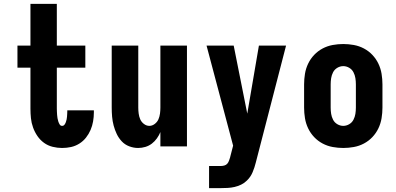

<svg xmlns="http://www.w3.org/2000/svg" viewBox="-20 -755 2040 990"><path d="M300 8Q276 8 251.5 2Q227 -4 207 -18.5Q187 -33 173 -53.5Q159 -74 150.5 -97.5Q142 -121 139.5 -145.5Q137 -170 137 -195V-406H70V-520H137V-735H273V-520H420V-406H273V-195Q273 -187 273.5 -178.5Q274 -170 274.5 -162Q275 -154 276.5 -145.5Q278 -137 280.5 -129Q283 -121 287.5 -113.5Q292 -106 300 -106Q308 -106 312.5 -112Q317 -118 319.5 -125Q322 -132 323.5 -139Q325 -146 325.5 -153Q326 -160 326.5 -167.5Q327 -175 327 -182V-186H464V-175Q464 -152 460 -129Q456 -106 447 -85Q438 -64 423.5 -45.5Q409 -27 389 -14.5Q369 -2 346.5 3Q324 8 300 8Z M692 8Q669 8 646.5 -0.5Q624 -9 608 -26Q592 -43 582 -64Q572 -85 566 -107.5Q560 -130 558 -153.5Q556 -177 556 -200V-520H693V-200Q693 -185 695 -169.5Q697 -154 703 -140Q709 -126 722 -116Q735 -106 750 -106Q765 -106 778 -116Q791 -126 797 -140Q803 -154 805 -169.5Q807 -185 807 -200V-520H944V0H807V-74Q800 -57 789 -41.5Q778 -26 763 -14.5Q748 -3 729.5 2.5Q711 8 692 8Z M1058 215V101H1118Q1127 101 1136.5 98.5Q1146 96 1152 89Q1158 82 1161 73Q1164 64 1167 55V54L1182 -4L1045 -520H1185L1255 -169L1315 -520H1455L1299 83Q1293 108 1282.5 133Q1272 158 1253 176Q1240 189 1223.5 197Q1207 205 1189.5 209Q1172 213 1154 214Q1136 215 1118 215Z M1750 8Q1723 8 1695.5 3Q1668 -2 1643.5 -15Q1619 -28 1600 -48Q1581 -68 1569 -93Q1557 -118 1552.5 -145.5Q1548 -173 1548 -200V-320Q1548 -347 1552.5 -374.5Q1557 -402 1569 -427Q1581 -452 1600 -472Q1619 -492 1643.5 -505Q1668 -518 1695.5 -523Q1723 -528 1750 -528Q1777 -528 1804.5 -523Q1832 -518 1856.5 -505Q1881 -492 1900 -472Q1919 -452 1931 -427Q1943 -402 1947.5 -374.5Q1952 -347 1952 -320V-200Q1952 -173 1947.5 -145.5Q1943 -118 1931 -93Q1919 -68 1900 -48Q1881 -28 1856.5 -15Q1832 -2 1804.5 3Q1777 8 1750 8ZM1750 -106Q1766 -106 1780.5 -114.5Q1795 -123 1802.5 -137.5Q1810 -152 1812.5 -168Q1815 -184 1815 -200V-320Q1815 -336 1812.5 -352Q1810 -368 1802.5 -382.5Q1795 -397 1780.5 -405.5Q1766 -414 1750 -414Q1734 -414 1719.5 -405.5Q1705 -397 1697.5 -382.5Q1690 -368 1687.5 -352Q1685 -336 1685 -320V-200Q1685 -184 1687.5 -168Q1690 -152 1697.5 -137.5Q1705 -123 1719.5 -114.5Q1734 -106 1750 -106Z"/></svg>

Font: Iosevka SS18 Heavy
Style: Regular
Weight: 900
Monospace: yes
Designer: Belleve Invis
Foundry: Belleve Invis
Version: Version 25.1.1; ttfautohint (v1.8.4)